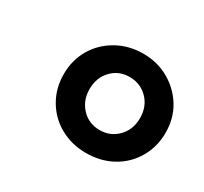

<svg xmlns="http://www.w3.org/2000/svg" viewBox="-81 -827 581 547"><g transform="rotate(30 209.5 -553.5)"><path d="M251 -390Q204 -390 166 -411Q128 -432 106 -469.5Q84 -507 84 -553Q84 -600 106 -637Q128 -674 166.5 -695.5Q205 -717 252 -717Q299 -717 337 -695Q375 -673 397 -636.5Q419 -600 419 -553Q419 -507 397 -469.5Q375 -432 337 -411Q299 -390 251 -390ZM252 -466Q287 -466 311 -490.5Q335 -515 335 -553Q335 -591 311 -615.5Q287 -640 251 -640Q216 -640 192.5 -615.5Q169 -591 169 -553Q169 -516 192.5 -491Q216 -466 252 -466Z"/></g></svg>

Font: Nunito Sans 7pt SemiExpanded
Style: Bold Italic
Weight: 700
Width: 6
Italic angle: -9°
Designer: Vernon Adams
Foundry: Vernon Adams
Version: Version 3.101;gftools[0.9.27]